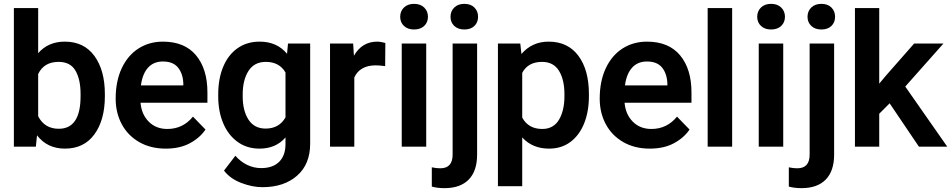

<svg xmlns="http://www.w3.org/2000/svg" viewBox="-20 -761 4934 996"><path d="M317 10Q225 10 172 -59L166 0H52V-719H178V-485Q230 -545 316 -545Q416 -545 470 -470.5Q524 -396 524 -273V-262Q524 -139 470 -64.5Q416 10 317 10ZM284 -440Q208 -440 178 -377V-158Q211 -93 285 -93Q398 -93 398 -262V-273Q398 -349 371.5 -394.5Q345 -440 284 -440Z M580 -249Q580 -340 611.5 -407Q643 -474 698.5 -509.5Q754 -545 825 -545Q938 -545 997 -474Q1056 -403 1056 -282V-228H709Q714 -168 751.5 -130Q789 -92 848 -92Q929 -92 981 -156L1046 -89Q1017 -46 965 -18Q913 10 840 10Q761 10 702 -24Q643 -58 611.5 -117Q580 -176 580 -249ZM711 -318H931V-328Q929 -379 903.5 -410.5Q878 -442 825 -442Q777 -442 748 -410Q719 -378 711 -318Z M1327 -545Q1417 -545 1469 -482L1474 -535H1589V-16Q1589 91 1521 150.5Q1453 210 1341 210Q1289 210 1231.5 188Q1174 166 1142 124L1201 47Q1228 78 1262.5 94.5Q1297 111 1335 111Q1395 111 1428 78.5Q1461 46 1461 -14V-48Q1411 10 1326 10Q1261 10 1212.5 -25Q1164 -60 1138 -121.5Q1112 -183 1112 -261V-271Q1112 -353 1138 -415Q1164 -477 1212.5 -511Q1261 -545 1327 -545ZM1358 -94Q1428 -94 1461 -152V-385Q1429 -440 1359 -440Q1299 -440 1269 -393Q1239 -346 1239 -271V-261Q1239 -187 1269 -140.5Q1299 -94 1358 -94Z M1692 -535H1812L1816 -472Q1858 -545 1937 -545Q1947 -545 1960 -542.5Q1973 -540 1979 -538L1978 -418Q1948 -422 1929 -422Q1887 -422 1859 -405.5Q1831 -389 1818 -359V0H1692Z M2128 -741Q2161 -741 2180.5 -722Q2200 -703 2200 -674Q2200 -645 2180.5 -626.5Q2161 -608 2128 -608Q2095 -608 2075.5 -626.5Q2056 -645 2056 -674Q2056 -703 2075.5 -722Q2095 -741 2128 -741ZM2064 -535H2191V0H2064Z M2389 -741Q2422 -741 2441 -722Q2460 -703 2460 -674Q2460 -645 2441 -626.5Q2422 -608 2389 -608Q2356 -608 2336.5 -626.5Q2317 -645 2317 -674Q2317 -703 2336.5 -722Q2356 -741 2389 -741ZM2286 215Q2249 215 2220 207V107Q2243 112 2264 112Q2328 112 2328 41V-535H2455V41Q2455 126 2411.5 170.5Q2368 215 2286 215Z M2563 -535H2679L2685 -481Q2740 -545 2826 -545Q2926 -545 2980.5 -471.5Q3035 -398 3035 -273V-262Q3035 -183 3010.5 -121.5Q2986 -60 2939.5 -25Q2893 10 2828 10Q2742 10 2689 -48V205H2563ZM2792 -440Q2719 -440 2689 -383V-151Q2721 -92 2793 -92Q2851 -92 2879.5 -139.5Q2908 -187 2908 -262V-273Q2908 -348 2879.5 -394Q2851 -440 2792 -440Z M3091 -249Q3091 -340 3122.5 -407Q3154 -474 3209.5 -509.5Q3265 -545 3336 -545Q3449 -545 3508 -474Q3567 -403 3567 -282V-228H3220Q3225 -168 3262.5 -130Q3300 -92 3359 -92Q3440 -92 3492 -156L3557 -89Q3528 -46 3476 -18Q3424 10 3351 10Q3272 10 3213 -24Q3154 -58 3122.5 -117Q3091 -176 3091 -249ZM3222 -318H3442V-328Q3440 -379 3414.5 -410.5Q3389 -442 3336 -442Q3288 -442 3259 -410Q3230 -378 3222 -318Z M3651 -719H3778V0H3651Z M3980 -741Q4013 -741 4032.5 -722Q4052 -703 4052 -674Q4052 -645 4032.5 -626.5Q4013 -608 3980 -608Q3947 -608 3927.5 -626.5Q3908 -645 3908 -674Q3908 -703 3927.5 -722Q3947 -741 3980 -741ZM3916 -535H4043V0H3916Z M4241 -741Q4274 -741 4293 -722Q4312 -703 4312 -674Q4312 -645 4293 -626.5Q4274 -608 4241 -608Q4208 -608 4188.5 -626.5Q4169 -645 4169 -674Q4169 -703 4188.5 -722Q4208 -741 4241 -741ZM4138 215Q4101 215 4072 207V107Q4095 112 4116 112Q4180 112 4180 41V-535H4307V41Q4307 126 4263.5 170.5Q4220 215 4138 215Z M4415 -719H4541V-327L4576 -369L4722 -535H4874L4676 -312L4894 0H4747L4595 -225L4541 -171V0H4415Z"/></svg>

Font: Freesentation 7 Bold
Style: Regular
Weight: 700
Designer: glyphs from Roboto by Christian Robertson / Hangul glyphs from Noto Sans CJK(Source Han Sans) by Jang Soo-young and Kang
Foundry: PT&
Version: Version 2.001